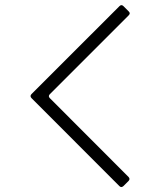

<svg xmlns="http://www.w3.org/2000/svg" viewBox="-20 -636 633 758"><path d="M104 -264.2 451.7 -611.8Q455.6 -615.7 459.5 -615.7Q463.4 -615.7 467.3 -611.8L488.3 -590.8Q492.2 -586.9 492.2 -583.3Q492.2 -579.6 487.8 -575.2L176.8 -264.2Q172.9 -260.3 172.9 -256.3Q172.9 -252.4 176.8 -248.5L487.8 63Q491.2 66.9 491.2 70.6Q491.2 74.2 487.8 78.1L467.3 98.6Q462.9 102.5 459 102.5Q455.1 102.5 451.2 98.6L104 -249Q100.6 -252.9 100.6 -256.6Q100.6 -260.3 104 -264.2Z"/></svg>

Font: UnifrakturMaguntia21
Style: Book
Weight: 400
Designer: j. 'mach' wust, Gerrit Ansmann, Georg Duffner, based on a font by Peter Wiegel, original typeface by Carl Albert Fahrenw
Version: Version 2017-03-19